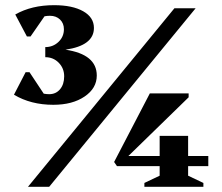

<svg xmlns="http://www.w3.org/2000/svg" viewBox="-20 -722 859 742"><path d="M186 -317Q99 -317 34 -356L79 -443H94L149 -360Q160 -358 170 -358Q196 -358 212 -377Q228 -396 228 -427Q228 -458 207 -479.5Q186 -501 155 -501V-540Q185 -540 206 -560Q227 -580 227 -609Q227 -632 212 -646.5Q197 -661 173 -661Q162 -661 152 -659L98 -581H84L39 -666Q102 -702 189 -702Q260 -702 301.5 -678.5Q343 -655 343 -614Q343 -546 233 -530Q354 -512 354 -430Q354 -381 307 -349Q260 -317 186 -317ZM88 0 654 -690H736L170 0ZM432 -80 421 -96 559 -361H709V-346L476 -119H597V-197H707V-119H785V-80H707V-43L766 -15V0H538V-15L597 -43V-80Z"/></svg>

Font: Platypi ExtraBold
Style: Regular
Weight: 800
Designer: David Sargent
Foundry: Bolt Cutter Type
Version: Version 1.200; ttfautohint (v1.8.4.7-5d5b)